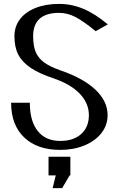

<svg xmlns="http://www.w3.org/2000/svg" viewBox="-20 -776 618 985"><path d="M229 124H266L250 189H299L337 124H341V28H229ZM37 -249Q37 -135 104 -71Q171 -7 289 -7Q358 -7 413.5 -30Q469 -53 500.5 -93.5Q532 -134 532 -185Q532 -257 469.5 -316Q407 -375 290 -415Q236 -434 206 -456Q176 -478 163 -509.5Q150 -541 150 -590Q150 -650 183.5 -680Q217 -710 283 -710Q325 -710 365.5 -689.5Q406 -669 471 -616L533 -651Q467 -706 407 -731Q347 -756 283 -756Q215 -756 163 -735.5Q111 -715 82.5 -677.5Q54 -640 54 -590Q54 -534 74 -495.5Q94 -457 138 -427.5Q182 -398 258 -373Q344 -343 390 -294.5Q436 -246 436 -185Q436 -124 396.5 -88.5Q357 -53 289 -53Q214 -53 173.5 -104Q133 -155 133 -249Z"/></svg>

Font: LXGW Marker Gothic
Style: Regular
Weight: 400
Version: Version 1.001